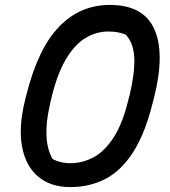

<svg xmlns="http://www.w3.org/2000/svg" viewBox="-20 -740 690 780"><path d="M426 -720Q563 -720 607 -621.5Q651 -523 606 -344L600 -321Q569 -197 521 -122Q473 -47 409 -13.5Q345 20 265 20Q185 20 134.5 -23Q84 -66 69.5 -144.5Q55 -223 81 -330L87 -354Q134 -542 219.5 -631Q305 -720 426 -720ZM182 -311Q166 -242 169 -186Q172 -130 194 -94Q225 -77 265 -77Q316 -77 361 -101.5Q406 -126 442.5 -183Q479 -240 502 -337L507 -355Q528 -444 525.5 -504.5Q523 -565 491 -599Q462 -612 420 -612Q370 -612 325.5 -584.5Q281 -557 245.5 -495.5Q210 -434 186 -330Z"/></svg>

Font: Recursive Sn Csl St Med
Style: Italic
Weight: 500
Italic angle: -15°
Version: Version 1.079;hotconv 1.0.112;makeotfexe 2.5.65598; ttfautoh